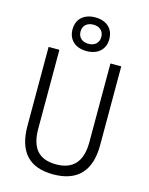

<svg xmlns="http://www.w3.org/2000/svg" viewBox="-136 -1012 858 1107"><g transform="rotate(15 293.0 -459.0)"><path d="M291 9.8C434.1 9.8 509.8 -67.4 509.8 -222.7V-693.4H445.3V-222.7C445.3 -108.4 393.6 -50.3 293 -50.3C187.5 -50.3 140.6 -108.4 140.6 -222.7V-693.4H76.2V-222.7C76.2 -67.4 147.9 9.8 291 9.8ZM293 -726.6C360.4 -726.6 402.8 -765.6 402.8 -827.1C402.8 -888.7 360.4 -927.7 293 -927.7C225.6 -927.7 183.1 -888.7 183.1 -827.1C183.1 -765.6 225.6 -726.6 293 -726.6ZM293 -770C254.9 -770 231 -792.5 231 -827.1C231 -861.8 254.9 -884.3 293 -884.3C331.1 -884.3 355 -861.8 355 -827.1C355 -792.5 331.1 -770 293 -770Z"/></g></svg>

Font: Cascadia Code PL Light
Style: Regular
Weight: 300
Monospace: yes
Designer: Aaron Bell
Foundry: Saja Typeworks
Version: Version 2404.023